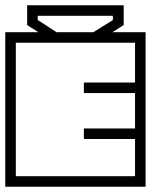

<svg xmlns="http://www.w3.org/2000/svg" viewBox="-40 -708 572 728"><path d="M-20 -188V-398H20Q20 -398 20 -382.2Q20 -366.5 20 -345.5Q20 -324.5 20 -308.8Q20 -293 20 -293Q20 -293 20 -293Q20 -293 20 -293Q20 -293 20 -293Q20 -293 20 -293Q20 -293 20 -277.2Q20 -261.5 20 -240.5Q20 -219.5 20 -203.8Q20 -188 20 -188ZM-20 -249H20Q20 -249 20 -228Q20 -207 20 -175.8Q20 -144.5 20 -113.2Q20 -82 20 -61Q20 -40 20 -40Q20 -40 20 -40Q20 -40 20 -40Q20 -40 20 -40Q20 -40 20 -40Q20 -40 20 -40Q20 -40 20 -40Q20 -40 20 -40Q20 -40 20 -40Q20 -40 20 -40Q20 -40 20 -40Q20 -40 20 -40Q20 -40 43.5 -40Q67 -40 101.5 -40Q136 -40 170.5 -40Q205 -40 228.5 -40Q252 -40 252 -40Q252 -30.5 252 -20.2Q252 -10 252 0Q252 0 252 0Q252 0 252 0Q252 0 252 0Q252 0 252 0Q252 0 252 0Q252 0 232.2 0Q212.5 0 181.8 0Q151 0 116 0Q81 0 50.2 0Q19.5 0 -0.2 0Q-20 0 -20 0Q-20 0 -20 0Q-20 0 -20 0Q-20 0 -20 0Q-20 0 -20 0Q-20 0 -20 -18Q-20 -36 -20 -64.2Q-20 -92.5 -20 -124.5Q-20 -156.5 -20 -184.8Q-20 -213 -20 -231Q-20 -249 -20 -249ZM-20 -337Q-20 -337 -20 -355Q-20 -373 -20 -401.2Q-20 -429.5 -20 -461.5Q-20 -493.5 -20 -521.8Q-20 -550 -20 -568Q-20 -586 -20 -586Q-20 -586 -20 -586Q-20 -586 -20 -586Q-20 -586 -20 -586Q-20 -586 -20 -586Q-20 -586 -0.2 -586Q19.5 -586 50.2 -586Q81 -586 116 -586Q151 -586 181.8 -586Q212.5 -586 232.2 -586Q252 -586 252 -586Q252 -586 252 -586Q252 -586 252 -586Q252 -586 252 -586Q252 -586 252 -586Q252 -586 252 -586Q252 -576.5 252 -566.2Q252 -556 252 -546Q252 -546 228.5 -546Q205 -546 170.5 -546Q136 -546 101.5 -546Q67 -546 43.5 -546Q20 -546 20 -546Q20 -546 20 -546Q20 -546 20 -546Q20 -546 20 -546Q20 -546 20 -546Q20 -546 20 -546Q20 -546 20 -546Q20 -546 20 -546Q20 -546 20 -546Q20 -546 20 -546Q20 -546 20 -546Q20 -546 20 -546Q20 -546 20 -525Q20 -504 20 -472.8Q20 -441.5 20 -410.2Q20 -379 20 -358Q20 -337 20 -337ZM278 -391Q278 -393 278.2 -393.8Q278.5 -394.5 279.2 -394.8Q280 -395 282 -395Q282 -395 302.5 -395Q323 -395 353.5 -395Q384 -395 414.5 -395Q445 -395 465.5 -395Q486 -395 486 -395Q486 -395 486 -395Q486 -395 486 -395Q486 -395 486 -395Q486 -395 486 -395Q486 -395 486 -395Q488 -395 488.8 -394.8Q489.5 -394.5 489.8 -393.8Q490 -393 490 -391Q490 -391 490 -387.8Q490 -384.5 490 -379.8Q490 -375 490 -370.2Q490 -365.5 490 -362.2Q490 -359 490 -359Q490 -356 489.5 -355.5Q489 -355 486 -355Q486 -355 486 -355Q486 -355 486 -355Q486 -355 486 -355Q486 -355 486 -355Q486 -355 486 -355Q486 -355 465.5 -355Q445 -355 414.5 -355Q384 -355 353.5 -355Q323 -355 302.5 -355Q282 -355 282 -355Q280 -355 279.2 -355.2Q278.5 -355.5 278.2 -356.2Q278 -357 278 -359Q278 -359 278 -367Q278 -375 278 -383Q278 -391 278 -391ZM278 -185Q278 -185 278 -193Q278 -201 278 -209Q278 -217 278 -217Q278 -219 278.2 -219.8Q278.5 -220.5 279.2 -220.8Q280 -221 282 -221Q282 -221 302.5 -221Q323 -221 353.5 -221Q384 -221 414.5 -221Q445 -221 465.5 -221Q486 -221 486 -221Q486 -221 486 -221Q486 -221 486 -221Q486 -221 486 -221Q486 -221 486 -221Q486 -221 486 -221Q489 -221 489.5 -220.5Q490 -220 490 -217Q490 -217 490 -213.8Q490 -210.5 490 -205.8Q490 -201 490 -196.2Q490 -191.5 490 -188.2Q490 -185 490 -185Q490 -183 489.8 -182.2Q489.5 -181.5 488.8 -181.2Q488 -181 486 -181Q486 -181 486 -181Q486 -181 486 -181Q486 -181 486 -181Q486 -181 486 -181Q486 -181 486 -181Q486 -181 465.5 -181Q445 -181 414.5 -181Q384 -181 353.5 -181Q323 -181 302.5 -181Q282 -181 282 -181Q280 -181 279.2 -181.2Q278.5 -181.5 278.2 -182.2Q278 -183 278 -185ZM512 -98H472Q472 -98 472 -137.8Q472 -177.5 472 -268Q472 -268 472 -270.5Q472 -273 472 -273Q472 -273 472 -275.5Q472 -278 472 -278Q472 -376.5 472 -422.2Q472 -468 472 -468H512ZM512 -249Q512 -249 512 -231Q512 -213 512 -184.8Q512 -156.5 512 -124.5Q512 -92.5 512 -64.2Q512 -36 512 -18Q512 0 512 0Q512 0 512 0Q512 0 512 0Q512 0 512 0Q512 0 512 0Q512 0 492.2 0Q472.5 0 441.8 0Q411 0 376 0Q341 0 310.2 0Q279.5 0 259.8 0Q240 0 240 0Q240 0 240 0Q240 0 240 0Q240 0 240 0Q240 0 240 0Q240 0 240 0Q240 -10 240 -20.2Q240 -30.5 240 -40Q240 -40 263.5 -40Q287 -40 321.5 -40Q356 -40 390.5 -40Q425 -40 448.5 -40Q472 -40 472 -40Q472 -40 472 -40Q472 -40 472 -40Q472 -40 472 -40Q472 -40 472 -40Q472 -40 472 -40Q472 -40 472 -40Q472 -40 472 -40Q472 -40 472 -40Q472 -40 472 -40Q472 -40 472 -40Q472 -40 472 -40Q472 -40 472 -61Q472 -82 472 -113.2Q472 -144.5 472 -175.8Q472 -207 472 -228Q472 -249 472 -249ZM512 -337H472Q472 -337 472 -358Q472 -379 472 -410.2Q472 -441.5 472 -472.8Q472 -504 472 -525Q472 -546 472 -546Q472 -546 472 -546Q472 -546 472 -546Q472 -546 472 -546Q472 -546 472 -546Q472 -546 472 -546Q472 -546 472 -546Q472 -546 472 -546Q472 -546 472 -546Q472 -546 472 -546Q472 -546 472 -546Q472 -546 472 -546Q472 -546 448.5 -546Q425 -546 390.5 -546Q356 -546 321.5 -546Q287 -546 263.5 -546Q240 -546 240 -546Q240 -556 240 -566.2Q240 -576.5 240 -586Q240 -586 240 -586Q240 -586 240 -586Q240 -586 240 -586Q240 -586 240 -586Q240 -586 240 -586Q240 -586 259.8 -586Q279.5 -586 310.2 -586Q341 -586 376 -586Q411 -586 441.8 -586Q472.5 -586 492.2 -586Q512 -586 512 -586Q512 -586 512 -586Q512 -586 512 -586Q512 -586 512 -586Q512 -586 512 -586Q512 -586 512 -568Q512 -550 512 -521.8Q512 -493.5 512 -461.5Q512 -429.5 512 -401.2Q512 -373 512 -355Q512 -337 512 -337ZM308 -582Q308 -582 316 -587Q324 -592 336 -599.5Q348 -607 360 -614.5Q372 -622 380 -627Q388 -632 388 -632Q388 -632 388 -632Q388 -632 388 -632Q388 -632 388 -636Q388 -640 388 -644Q388 -648 388 -648Q372.5 -648 358.5 -648Q344.5 -648 331.2 -648Q318 -648 304.5 -648Q291 -648 276.5 -648Q262 -648 246 -648Q229.5 -648 215 -648Q200.5 -648 187 -648Q173.5 -648 160 -648Q146.5 -648 132.5 -648Q118.5 -648 103 -648Q103 -648 103 -644Q103 -640 103 -636Q103 -632 103 -632Q103 -632 103 -632Q103 -632 103 -632Q103 -632 111 -627Q119 -622 130.5 -614.5Q142 -607 153.5 -599.5Q165 -592 173 -587Q181 -582 181 -582L126 -573Q126 -573 116.5 -579Q107 -585 94.5 -593Q82 -601 72.5 -607Q63 -613 63 -613Q63 -613 63 -613Q63 -613 63 -613Q63 -613 63 -624.2Q63 -635.5 63 -650.5Q63 -665.5 63 -676.8Q63 -688 63 -688Q98.5 -688 124.2 -688Q150 -688 168.2 -688Q186.5 -688 199.8 -688Q213 -688 224 -688Q235 -688 246 -688Q256 -688 268 -688Q280 -688 295 -688Q310 -688 329.2 -688Q348.5 -688 373.2 -688Q398 -688 429 -688Q429 -688 429 -676.8Q429 -665.5 429 -650.5Q429 -635.5 429 -624.2Q429 -613 429 -613Q429 -613 429 -613Q429 -613 429 -613Q429 -613 419.5 -607Q410 -601 397.5 -593Q385 -585 375.5 -579Q366 -573 366 -573Z"/></svg>

Font: Honk
Style: Regular
Weight: 400
Designer: Noopur Datye & Yesha Goshar
Foundry: Ek Type
Version: Version 1.000